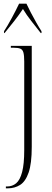

<svg xmlns="http://www.w3.org/2000/svg" viewBox="-20 -786 282 1046"><path d="M12 240V230H18Q47 230 68 212.5Q89 195 100.5 151.5Q112 108 112 32V-451Q112 -484 107.5 -500Q103 -516 90.5 -521Q78 -526 53 -526H39V-536H153V14Q153 105 136 154Q119 203 89.5 221.5Q60 240 23 240ZM2 -616Q21 -645 44.5 -688.5Q68 -732 84 -766H124Q134 -744 148.5 -716.5Q163 -689 178 -662.5Q193 -636 206 -616V-606H202Q176 -639 150.5 -671.5Q125 -704 105 -737Q82 -703 58 -672Q34 -641 5 -606H2Z"/></svg>

Font: Noto Serif Display Condensed ExtraLight
Style: Regular
Weight: 200
Width: 3
Designer: Monotype Design Team
Foundry: Monotype Imaging Inc.
Version: Version 2.009